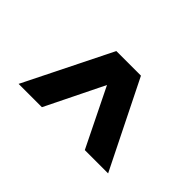

<svg xmlns="http://www.w3.org/2000/svg" viewBox="-64 -889 728 728"><g transform="rotate(45 300.0 -525.0)"><path d="M60 -350 234 -700H366L540 -350H415L300 -584L185 -350Z"/></g></svg>

Font: Red Hat Text
Style: Bold
Weight: 700
Designer: Pentagram, MCKL
Foundry: MCKL
Version: Version 1.030